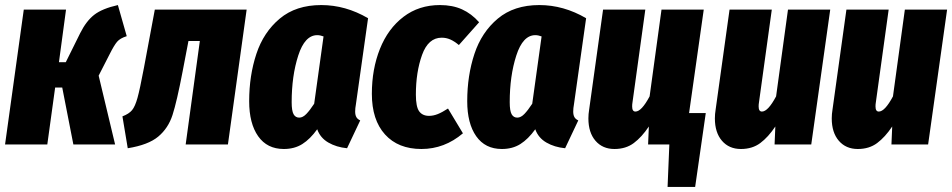

<svg xmlns="http://www.w3.org/2000/svg" viewBox="-23 -571 3764 759"><path d="M478 -428Q452 -420 440 -406Q428 -392 410 -356L367 -272L432 0H267L223 -225H195L164 0H-3L71 -533H238L210 -325H237L294 -440Q318 -488 349.5 -512.5Q381 -537 443 -551Z M878 0H711L767 -409H722L699 -289Q676 -169 659 -116.5Q642 -64 602.5 -31Q563 2 482 15L461 -111Q487 -121 499 -135.5Q511 -150 520.5 -184Q530 -218 546 -303L589 -533H952Z M1432 -499 1384 -159Q1381 -143 1381 -130Q1381 -117 1385.5 -108.5Q1390 -100 1401 -95L1349 15Q1307 11 1275 -7.5Q1243 -26 1231 -60Q1203 -21 1172 -1.5Q1141 18 1099 18Q1033 18 997.5 -32.5Q962 -83 962 -171Q962 -272 990.5 -358Q1019 -444 1083 -497.5Q1147 -551 1247 -551Q1343 -551 1432 -499ZM1130 -167Q1130 -133 1137.5 -119.5Q1145 -106 1160 -106Q1174 -106 1188 -120.5Q1202 -135 1219 -161L1256 -427Q1243 -432 1231 -432Q1182 -432 1156 -351.5Q1130 -271 1130 -167Z M1871 -483 1791 -393Q1773 -408 1757 -415Q1741 -422 1723 -422Q1670 -422 1645.5 -354Q1621 -286 1621 -197Q1621 -149 1634 -131Q1647 -113 1673 -113Q1690 -113 1707.5 -120Q1725 -127 1748 -142L1807 -44Q1734 18 1643 18Q1551 18 1499 -39.5Q1447 -97 1447 -200Q1447 -298 1479 -378Q1511 -458 1572 -504.5Q1633 -551 1716 -551Q1766 -551 1803.5 -534Q1841 -517 1871 -483Z M2294 -499 2246 -159Q2243 -143 2243 -130Q2243 -117 2247.5 -108.5Q2252 -100 2263 -95L2211 15Q2169 11 2137 -7.5Q2105 -26 2093 -60Q2065 -21 2034 -1.5Q2003 18 1961 18Q1895 18 1859.5 -32.5Q1824 -83 1824 -171Q1824 -272 1852.5 -358Q1881 -444 1945 -497.5Q2009 -551 2109 -551Q2205 -551 2294 -499ZM1992 -167Q1992 -133 1999.5 -119.5Q2007 -106 2022 -106Q2036 -106 2050 -120.5Q2064 -135 2081 -161L2118 -427Q2105 -432 2093 -432Q2044 -432 2018 -351.5Q1992 -271 1992 -167Z M2767 -124 2725 168H2616L2623 0H2539L2542 -71Q2514 -29 2482.5 -5.5Q2451 18 2406 18Q2359 18 2331 -14.5Q2303 -47 2303 -103Q2303 -120 2306 -138L2361 -533H2528L2477 -164Q2476 -159 2476 -150Q2476 -130 2489 -130Q2513 -130 2545 -190L2592 -533H2759L2701 -124Z M2803 -103Q2803 -120 2806 -138L2861 -533H3028L2977 -164Q2976 -159 2976 -150Q2976 -130 2989 -130Q3013 -130 3045 -190L3092 -533H3259L3184 0H3039L3042 -71Q3014 -29 2982.5 -5.5Q2951 18 2906 18Q2859 18 2831 -14.5Q2803 -47 2803 -103Z M3265 -103Q3265 -120 3268 -138L3323 -533H3490L3439 -164Q3438 -159 3438 -150Q3438 -130 3451 -130Q3475 -130 3507 -190L3554 -533H3721L3646 0H3501L3504 -71Q3476 -29 3444.5 -5.5Q3413 18 3368 18Q3321 18 3293 -14.5Q3265 -47 3265 -103Z"/></svg>

Font: Fira Sans Extra Condensed ExtraBold
Style: Italic
Weight: 800
Width: 3
Italic angle: -8°
Designer: Carrois Corporate & Edenspiekermann AG
Foundry: Carrois Corporate GbR & Edenspiekermann AG
Version: Version 4.203